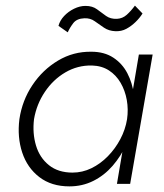

<svg xmlns="http://www.w3.org/2000/svg" viewBox="-20 -654 582 683"><path d="M474 -460 396 0H443L523 -460ZM49 -230Q41 -166 59 -111.5Q77 -57 120 -24Q163 9 227 9Q273 9 312 -10.5Q351 -30 380.5 -64Q410 -98 429.5 -140.5Q449 -183 456 -230Q462 -274 456.5 -316.5Q451 -359 433 -393.5Q415 -428 383 -449Q351 -470 305 -470Q241 -471 186.5 -438.5Q132 -406 95.5 -351.5Q59 -297 49 -230ZM101 -230Q110 -283 139.5 -327Q169 -371 212.5 -396.5Q256 -422 307 -421Q342 -420 367.5 -403.5Q393 -387 409 -359.5Q425 -332 431 -298.5Q437 -265 432 -230Q426 -193 408 -159Q390 -125 363.5 -98Q337 -71 305 -55.5Q273 -40 238 -40Q187 -40 154 -66.5Q121 -93 108 -136.5Q95 -180 101 -230ZM188 -562 221 -539Q228 -555 240.5 -571.5Q253 -588 280 -589Q301 -590 317 -578.5Q333 -567 350 -555.5Q367 -544 390 -543Q412 -542 429.5 -551.5Q447 -561 462 -575.5Q477 -590 487 -606L460 -634Q446 -615 431 -601.5Q416 -588 396 -587Q373 -586 357 -597.5Q341 -609 325 -621Q309 -633 284 -633Q264 -633 243.5 -623Q223 -613 208 -597Q193 -581 188 -562Z"/></svg>

Font: Jost Light
Style: Italic
Weight: 300
Italic angle: -5°
Version: Version 3.710